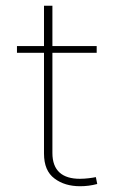

<svg xmlns="http://www.w3.org/2000/svg" viewBox="-20 -644 420 669"><path d="M314 -26.9C302.2 -24.4 279.3 -21 258.3 -21C197.8 -21 162.6 -48.8 162.6 -110.8V-460H316.9V-483.4H162.6V-624H133.3V-483.4H39.1V-460H133.3V-108.9C133.3 -68.8 145.5 -40 169.9 -22C193.8 -3.9 223.6 4.9 259.3 4.9C279.3 4.9 298.8 2.4 318.8 -2.9Z"/></svg>

Font: Estedad Thin
Style: Regular
Weight: 100
Designer: Amin Abedi
Version: Version 7.3